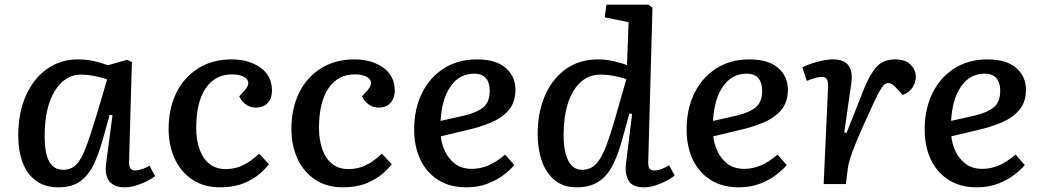

<svg xmlns="http://www.w3.org/2000/svg" viewBox="-20 -787 4458 821"><path d="M532 -99Q531 -76 537.5 -67Q544 -58 559 -58Q569 -58 586.5 -63.5Q604 -69 619 -79L643 -34Q630 -23 608 -12Q586 -1 561 6.5Q536 14 513 14Q468 14 447.5 -12Q427 -38 434 -90L461 -294L449 -296L419 -189Q402 -128 380 -82.5Q358 -37 322.5 -11.5Q287 14 230 14Q172 14 133.5 -14.5Q95 -43 76.5 -93Q58 -143 58 -206Q58 -305 91 -378.5Q124 -452 181.5 -492.5Q239 -533 313 -533Q351 -533 385 -525Q419 -517 441 -508L523 -531L544 -522ZM250 -61Q284 -61 306 -83Q328 -105 348 -158.5Q368 -212 397 -308L438 -447Q419 -455 386 -461.5Q353 -468 327 -468Q257 -468 214 -397.5Q171 -327 171 -206Q171 -131 190.5 -96Q210 -61 250 -61Z M971 -533Q1044 -533 1093.5 -498Q1143 -463 1143 -399Q1143 -368 1125.5 -347.5Q1108 -327 1074 -327Q1049 -327 1030.5 -341Q1012 -355 1003 -375L1026 -400Q1045 -422 1041 -437.5Q1037 -453 1017.5 -461Q998 -469 972 -469Q900 -469 859.5 -409.5Q819 -350 819 -239Q819 -191 832.5 -151Q846 -111 874 -87.5Q902 -64 945 -64Q985 -64 1018.5 -80Q1052 -96 1088 -130L1130 -85Q1117 -67 1090 -43.5Q1063 -20 1021 -3Q979 14 921 14Q852 14 802.5 -19Q753 -52 727 -108.5Q701 -165 701 -236Q701 -322 733.5 -389Q766 -456 827 -494.5Q888 -533 971 -533Z M1496 -533Q1569 -533 1618.5 -498Q1668 -463 1668 -399Q1668 -368 1650.5 -347.5Q1633 -327 1599 -327Q1574 -327 1555.5 -341Q1537 -355 1528 -375L1551 -400Q1570 -422 1566 -437.5Q1562 -453 1542.5 -461Q1523 -469 1497 -469Q1425 -469 1384.5 -409.5Q1344 -350 1344 -239Q1344 -191 1357.5 -151Q1371 -111 1399 -87.5Q1427 -64 1470 -64Q1510 -64 1543.5 -80Q1577 -96 1613 -130L1655 -85Q1642 -67 1615 -43.5Q1588 -20 1546 -3Q1504 14 1446 14Q1377 14 1327.5 -19Q1278 -52 1252 -108.5Q1226 -165 1226 -236Q1226 -322 1258.5 -389Q1291 -456 1352 -494.5Q1413 -533 1496 -533Z M2019 -533Q2101 -533 2142.5 -496.5Q2184 -460 2184 -404Q2184 -350 2155.5 -316.5Q2127 -283 2080.5 -263.5Q2034 -244 1982 -232L1865 -204Q1868 -172 1883 -140Q1898 -108 1926 -86.5Q1954 -65 1998 -65Q2033 -65 2067 -79Q2101 -93 2140 -126L2179 -81Q2164 -63 2135.5 -40.5Q2107 -18 2066 -2Q2025 14 1974 14Q1903 14 1853 -18Q1803 -50 1777 -105.5Q1751 -161 1751 -233Q1751 -321 1784.5 -389Q1818 -457 1878.5 -495Q1939 -533 2019 -533ZM2074 -399Q2074 -433 2058 -452.5Q2042 -472 2007 -472Q1945 -472 1907 -418Q1869 -364 1864 -270L1966 -293Q2020 -306 2047 -328.5Q2074 -351 2074 -399Z M2752 -99Q2751 -77 2756.5 -67.5Q2762 -58 2780 -58Q2794 -58 2809.5 -64.5Q2825 -71 2841 -80L2865 -37Q2853 -26 2831.5 -14.5Q2810 -3 2784 5.5Q2758 14 2734 14Q2682 14 2666.5 -17Q2651 -48 2657 -90L2683 -300L2671 -301L2640 -188Q2622 -123 2598.5 -78Q2575 -33 2538.5 -9.5Q2502 14 2446 14Q2389 14 2352 -16.5Q2315 -47 2297 -98.5Q2279 -150 2279 -213Q2279 -306 2310.5 -378.5Q2342 -451 2400 -492Q2458 -533 2537 -533Q2571 -533 2606 -525Q2641 -517 2661 -508L2668 -692L2566 -713L2573 -767H2753L2770 -754ZM2469 -61Q2504 -61 2527.5 -84.5Q2551 -108 2571.5 -161.5Q2592 -215 2617 -304L2658 -448Q2639 -456 2607 -462Q2575 -468 2548 -468Q2498 -468 2462.5 -435.5Q2427 -403 2408.5 -345Q2390 -287 2390 -210Q2390 -139 2410 -100Q2430 -61 2469 -61Z M3184 -533Q3266 -533 3307.5 -496.5Q3349 -460 3349 -404Q3349 -350 3320.5 -316.5Q3292 -283 3245.5 -263.5Q3199 -244 3147 -232L3030 -204Q3033 -172 3048 -140Q3063 -108 3091 -86.5Q3119 -65 3163 -65Q3198 -65 3232 -79Q3266 -93 3305 -126L3344 -81Q3329 -63 3300.5 -40.5Q3272 -18 3231 -2Q3190 14 3139 14Q3068 14 3018 -18Q2968 -50 2942 -105.5Q2916 -161 2916 -233Q2916 -321 2949.5 -389Q2983 -457 3043.5 -495Q3104 -533 3184 -533ZM3239 -399Q3239 -433 3223 -452.5Q3207 -472 3172 -472Q3110 -472 3072 -418Q3034 -364 3029 -270L3131 -293Q3185 -306 3212 -328.5Q3239 -351 3239 -399Z M3521 -419Q3521 -438 3516 -448Q3511 -458 3492 -458Q3473 -458 3430 -441L3411 -499Q3424 -506 3446.5 -514Q3469 -522 3494.5 -527.5Q3520 -533 3543 -533Q3635 -533 3620 -429L3590 -220L3600 -219L3674 -406Q3699 -468 3727.5 -500.5Q3756 -533 3807 -533Q3853 -533 3874.5 -510Q3896 -487 3896 -459Q3896 -436 3882.5 -414Q3869 -392 3840 -381L3815 -408Q3806 -419 3796.5 -425.5Q3787 -432 3777 -432Q3769 -432 3760.5 -424.5Q3752 -417 3739 -393.5Q3726 -370 3704 -321Q3665 -237 3644.5 -187.5Q3624 -138 3615 -108.5Q3606 -79 3604 -56L3597 0H3502Z M4202 -533Q4284 -533 4325.5 -496.5Q4367 -460 4367 -404Q4367 -350 4338.5 -316.5Q4310 -283 4263.5 -263.5Q4217 -244 4165 -232L4048 -204Q4051 -172 4066 -140Q4081 -108 4109 -86.5Q4137 -65 4181 -65Q4216 -65 4250 -79Q4284 -93 4323 -126L4362 -81Q4347 -63 4318.5 -40.5Q4290 -18 4249 -2Q4208 14 4157 14Q4086 14 4036 -18Q3986 -50 3960 -105.5Q3934 -161 3934 -233Q3934 -321 3967.5 -389Q4001 -457 4061.5 -495Q4122 -533 4202 -533ZM4257 -399Q4257 -433 4241 -452.5Q4225 -472 4190 -472Q4128 -472 4090 -418Q4052 -364 4047 -270L4149 -293Q4203 -306 4230 -328.5Q4257 -351 4257 -399Z"/></svg>

Font: Literata 7pt Medium
Style: Italic
Weight: 500
Italic angle: -2°
Designer: Latin by Veronika Burian and Jose Scaglione. Greek by Irene Vlachou. Cyrillic by Vera Evstafieva
Foundry: TypeTogether
Version: Version 3.002